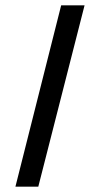

<svg xmlns="http://www.w3.org/2000/svg" viewBox="-20 -702 374 722"><path d="M38 0 210 -682H298L124 0Z"/></svg>

Font: Montagu Slab 16pt Medium
Style: Regular
Weight: 500
Designer: Florian Karsten
Foundry: Florian Karsten
Version: Version 1.000; ttfautohint (v1.8.3)